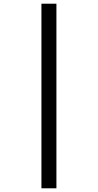

<svg xmlns="http://www.w3.org/2000/svg" viewBox="-20 -852 529 1038"><path d="M204 -832V166H285V-832Z"/></svg>

Font: Noto Sans Devanagari SemiCondensed Medium
Style: Regular
Weight: 500
Width: 4
Designer: Jelle Bosma - Monotype Design Team
Foundry: Monotype Imaging Inc.
Version: Version 2.004